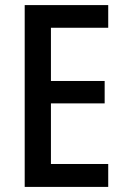

<svg xmlns="http://www.w3.org/2000/svg" viewBox="-20 -734 493 754"><path d="M405 0H77V-714H405V-625H180V-416H391V-328H180V-90H405Z"/></svg>

Font: Noto Sans Lao Condensed Medium
Style: Regular
Weight: 500
Width: 3
Designer: Monotype Design Team
Foundry: Monotype Imaging Inc.
Version: Version 2.003; ttfautohint (v1.8.4.7-5d5b)